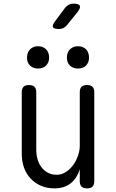

<svg xmlns="http://www.w3.org/2000/svg" viewBox="-20 -1029 640 1059"><path d="M420 -224V-520Q420 -541 430 -550.5Q440 -560 460 -560Q480 -560 490 -550.5Q500 -541 500 -520V-30Q500 -9 490 0.5Q480 10 460 10Q440 10 430 0.5Q420 -9 420 -30V-96Q405 -46 370 -18Q335 10 280 10Q240 10 207 -4Q174 -18 150 -43Q126 -68 113 -103Q100 -138 100 -181V-520Q100 -541 110 -550.5Q120 -560 140 -560Q160 -560 170 -550.5Q180 -541 180 -520V-203Q180 -176 187 -151Q194 -126 208.5 -107Q223 -88 244 -76.5Q265 -65 293 -65Q320 -65 343.5 -80.5Q367 -96 384 -119.5Q401 -143 410.5 -171Q420 -199 420 -224ZM410 -651Q383 -651 366 -667Q349 -683 349 -711Q349 -740 366 -757Q383 -774 410 -774Q438 -774 454.5 -757Q471 -740 471 -711Q471 -684 454.5 -667.5Q438 -651 410 -651ZM190 -651Q163 -651 146 -667Q129 -683 129 -711Q129 -740 146 -757Q163 -774 190 -774Q217 -774 234 -757Q251 -740 251 -711Q251 -684 234 -667.5Q217 -651 190 -651ZM305 -869Q277 -869 272 -879.5Q267 -890 284 -912L339 -986Q348 -997 359.5 -1003Q371 -1009 386 -1009Q414 -1009 420 -998Q426 -987 408 -963L349 -890Q341 -880 330 -874.5Q319 -869 305 -869Z"/></svg>

Font: Maple Mono Normal NL Light
Style: Regular
Weight: 300
Monospace: yes
Designer: subframe7536
Version: Version 7.000